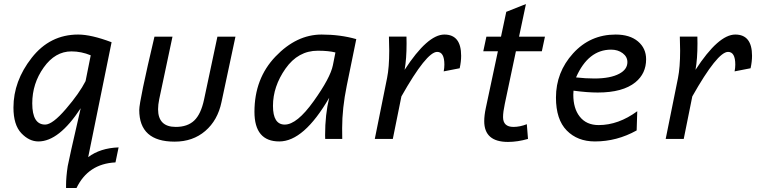

<svg xmlns="http://www.w3.org/2000/svg" viewBox="-20 -696 3804 962"><path d="M206.1 -71.8Q243.2 -71.8 310.5 -150.4Q377.9 -229 408.7 -289.6L434.6 -418.9Q387.2 -438.5 337.9 -438.5Q256.3 -438.5 199 -357.9Q141.6 -277.3 141.6 -178.2Q141.6 -71.8 206.1 -71.8ZM421.9 91.3Q481.9 45.9 574.2 42.5L558.6 117.7Q421.9 124.5 363.3 246.1H311V231.9Q311 190.9 319.3 136.2Q323.2 111.8 384.3 -153.8Q275.4 12.7 172.4 12.7Q126 12.7 86.7 -28.8Q47.4 -70.3 47.4 -157.2Q47.4 -289.6 138.7 -406.2Q230 -522.9 371.6 -522.9Q437 -522.9 539.1 -484.4Z M855 13.7Q677.7 13.7 677.7 -145Q677.7 -189.9 753.9 -512.2H844.2L777.8 -199.2Q772 -170.9 772 -148.9Q772 -60.1 860.8 -60.1Q919.4 -60.1 953.1 -92Q986.8 -124 1002.4 -197.3L1069.3 -512.2H1159.7L1089.8 -184.6Q1070.8 -93.3 1008.5 -39.8Q946.3 13.7 855 13.7Z M1406.7 -71.8Q1467.8 -71.8 1551.5 -189Q1635.3 -306.2 1647.9 -369.1L1660.6 -433.1Q1627 -441.9 1572.3 -441.9Q1473.6 -441.9 1410.6 -352.3Q1347.7 -262.7 1347.7 -165.5Q1347.7 -71.8 1406.7 -71.8ZM1379.4 12.7Q1254.9 12.7 1254.9 -135.7Q1254.9 -302.7 1360.4 -412.8Q1465.8 -522.9 1591.3 -522.9Q1685.1 -522.9 1765.1 -500L1717.3 -266.1Q1694.3 -153.3 1694.3 -54.2Q1694.3 -21 1694.8 0H1609.4L1608.9 -18.6Q1608.9 -122.1 1629.4 -206.1Q1502.4 12.7 1379.4 12.7Z M1948.2 0H1857.9L1919.4 -305.2Q1930.2 -358.4 1930.2 -441.9L1928.7 -512.7H2016.6Q2017.1 -499 2017.1 -478.5Q2017.1 -400.4 2007.3 -346.2Q2122.1 -522.9 2206.5 -522.9Q2290.5 -522.9 2290.5 -416.5Q2290.5 -387.2 2283.2 -354L2203.1 -338.4Q2206.5 -355.5 2206.5 -372.1Q2206.5 -436 2170.4 -436Q2117.2 -436 1991.2 -212.9Z M2525.4 15.1Q2406.2 15.1 2406.2 -88.9Q2406.2 -117.7 2414.1 -154.8L2474.6 -439H2401.4L2417 -512.2H2490.2L2516.6 -636.7L2615.2 -675.8L2580.6 -512.2H2710.4L2694.8 -439H2564.9L2509.3 -175.8Q2500.5 -134.8 2500.5 -109.4Q2500.5 -60.1 2552.7 -60.1Q2585 -60.1 2619.6 -73.7L2625.5 0Q2573.2 15.1 2525.4 15.1Z M2958 -302.7Q3038.6 -302.7 3083 -326.7Q3123.5 -348.1 3123.5 -384.8Q3123.5 -411.6 3099.9 -429.4Q3076.2 -447.3 3042 -447.3Q2927.2 -447.3 2866.2 -308.1Q2914.6 -302.7 2958 -302.7ZM2960.9 12.7Q2873.5 12.7 2819.6 -42.2Q2765.6 -97.2 2765.6 -207Q2765.6 -334 2851.3 -428.5Q2937 -522.9 3064.5 -522.9Q3135.7 -522.9 3176.5 -488.5Q3217.3 -454.1 3217.3 -398.9Q3217.3 -327.6 3163.6 -283.7Q3100.6 -232.4 2975.1 -232.4Q2922.4 -232.4 2853.5 -241.7Q2852.5 -231.4 2852.5 -221.7Q2852.5 -152.8 2884.3 -112.3Q2917.5 -69.3 2979.5 -69.3Q3078.6 -69.3 3172.9 -138.7L3169.9 -42.5Q3070.8 12.7 2960.9 12.7Z M3405.8 0H3315.4L3377 -305.2Q3387.7 -358.4 3387.7 -441.9L3386.2 -512.7H3474.1Q3474.6 -499 3474.6 -478.5Q3474.6 -400.4 3464.8 -346.2Q3579.6 -522.9 3664.1 -522.9Q3748 -522.9 3748 -416.5Q3748 -387.2 3740.7 -354L3660.6 -338.4Q3664.1 -355.5 3664.1 -372.1Q3664.1 -436 3627.9 -436Q3574.7 -436 3448.7 -212.9Z"/></svg>

Font: Cadman
Style: Italic
Weight: 400
Italic angle: -12°
Designer: Paul James MIller
Foundry: High-Logic / Made with FontCreator
Version: Version 2.114;March 28, 2021;FontCreator 13.0.0.2683 64-bit